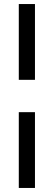

<svg xmlns="http://www.w3.org/2000/svg" viewBox="-20 -743 266 950"><path d="M73 -348V-723H153V-348ZM73 187V-188H153V187Z"/></svg>

Font: Archivo SemiCondensed Medium
Style: Regular
Weight: 500
Width: 4
Designer: Hector Gatti
Foundry: Omnibus-Type
Version: Version 2.001